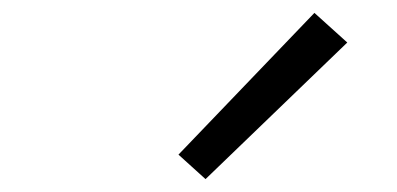

<svg xmlns="http://www.w3.org/2000/svg" viewBox="-20 -808 616 298"><path d="M299 -530 519 -742 468 -788 257 -568Z"/></svg>

Font: Iosevka Sparkle Light
Style: Italic
Weight: 300
Italic angle: -9°
Designer: Belleve Invis
Foundry: Belleve Invis
Version: Version 4.5.0; ttfautohint (v1.8.3)